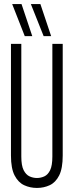

<svg xmlns="http://www.w3.org/2000/svg" viewBox="-20 -916 363 946"><path d="M34 -150V-700H85V-145Q85 -100 96.5 -77.5Q108 -55 125.5 -47Q143 -39 162 -39Q181 -39 198.5 -47Q216 -55 227 -77.5Q238 -100 238 -145V-700H289V-150Q289 -86 271.5 -51.5Q254 -17 225 -3.5Q196 10 162 10Q128 10 99 -3.5Q70 -17 52 -51.5Q34 -86 34 -150ZM195 -738 132 -896H179L232 -738ZM102 -738 40 -896H86L139 -738Z"/></svg>

Font: Georama ExtraCondensed Light
Style: Regular
Weight: 300
Width: 2
Designer: Jean-Baptiste Levee
Foundry: Production Type
Version: Version 1.000